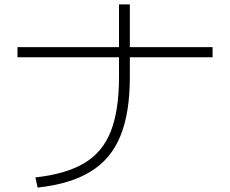

<svg xmlns="http://www.w3.org/2000/svg" viewBox="-20 -827 1040 868"><path d="M140 -25Q278 -40 361 -89.5Q444 -139 481 -233.5Q518 -328 518 -478V-807H567V-478Q567 -317 524.5 -212.5Q482 -108 390 -51.5Q298 5 150 21ZM59 -568V-614H941V-568Z"/></svg>

Font: M PLUS 1 Code Light
Style: Regular
Weight: 300
Designer: Coji Morishita
Foundry: UNDERFOREST DESIGN
Version: Version 1.002